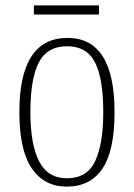

<svg xmlns="http://www.w3.org/2000/svg" viewBox="-20 -684 497 714"><path d="M228 10Q145 10 98.5 -57.5Q52 -125 52 -267Q52 -543 231 -543Q406 -543 406 -267Q406 -124 361 -57Q316 10 228 10ZM229 -21Q304 -21 334 -85Q364 -149 364 -267Q364 -391 333.5 -451.5Q303 -512 230 -512Q155 -512 124 -451Q93 -390 93 -267Q93 -147 125.5 -84Q158 -21 229 -21ZM106 -630V-664H348V-630Z"/></svg>

Font: Noto Serif Lao Condensed ExtraLight
Style: Regular
Weight: 200
Width: 3
Designer: Monotype Design Team
Foundry: Monotype Imaging Inc.
Version: Version 2.003; ttfautohint (v1.8.4.7-5d5b)